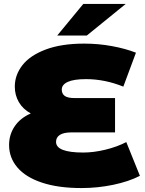

<svg xmlns="http://www.w3.org/2000/svg" viewBox="-20 -937 735 973"><path d="M689 -46Q633 -17 554 -0.5Q475 16 393 16Q275 16 192.5 -11.5Q110 -39 68 -88.5Q26 -138 26 -202Q26 -255 54.5 -297Q83 -339 136 -362Q96 -384 75.5 -419.5Q55 -455 55 -498Q55 -557 93.5 -606.5Q132 -656 211.5 -686Q291 -716 407 -716Q478 -716 546.5 -703.5Q615 -691 669 -670L605 -498Q511 -536 416 -536Q354 -536 323.5 -522Q293 -508 293 -483Q293 -462 308 -451Q323 -440 358 -440H563V-266H342Q303 -266 283.5 -253.5Q264 -241 264 -218Q264 -164 402 -164Q455 -164 514.5 -178.5Q574 -193 620 -217ZM402 -917H617L420 -757H270Z"/></svg>

Font: Montserrat Alternates Black
Style: Regular
Weight: 900
Designer: Julieta Ulanovsky
Foundry: Julieta Ulanovsky
Version: Version 7.200